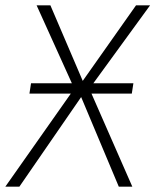

<svg xmlns="http://www.w3.org/2000/svg" viewBox="-45 -704 586 724"><path d="M458 -390 452 -351H300L454 0H403L261 -338L28 0H-25L222 -351H66L72 -390H226L93 -684H145L267 -399L468 -684H521L307 -390Z"/></svg>

Font: Fira Sans ExtraLight
Style: Italic
Weight: 275
Italic angle: -8°
Designer: Carrois Corporate & Edenspiekermann AG
Foundry: Carrois Corporate GbR & Edenspiekermann AG
Version: Version 4.203